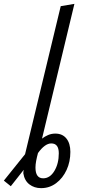

<svg xmlns="http://www.w3.org/2000/svg" viewBox="-119 -796 477 996"><path d="M94 180Q59 180 33.5 160.5Q8 141 2 103Q2 99 2.5 94.5Q3 90 4 85L-63 170L-99 141L11 4L196 -764L267 -776L99 -77Q113 -88 130.5 -95.5Q148 -103 168 -103Q205 -103 225.5 -77.5Q246 -52 246 -8Q246 43 226.5 85.5Q207 128 172.5 154Q138 180 94 180ZM105 129Q140 129 163 91Q186 53 186 -1Q186 -52 147 -52Q114 -52 78 -2Q72 20 68.5 39Q65 58 65 73Q65 129 105 129Z"/></svg>

Font: Ubuntu Sans Condensed
Style: Italic
Weight: 400
Width: 3
Italic angle: -13.5°
Designer: Dalton Maag Ltd
Foundry: Dalton Maag Ltd
Version: Version 1.006; ttfautohint (v1.8.4.7-5d5b)